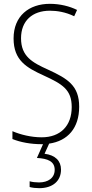

<svg xmlns="http://www.w3.org/2000/svg" viewBox="-20 -744 479 1004"><path d="M299 143C299 97 269 67 213 60L237 7C334 -7 394 -74 394 -186C394 -297 333 -333 231 -380C149 -417 90 -449 90 -544C90 -635 149 -688 241 -688C278 -688 323 -681 368 -659L383 -692C345 -711 294 -724 241 -724C131 -724 51 -660 51 -543C51 -428 119 -390 209 -349C307 -304 355 -275 355 -184C355 -86 296 -26 198 -26C143 -26 87 -40 45 -58V-17C87 0 141 10 197 10C200 10 203 10 205 10L173 82C230 85 266 100 266 144C266 187 231 210 184 210C167 210 149 208 135 204V234C149 238 168 240 185 240C255 240 299 203 299 143Z"/></svg>

Font: Noto Sans Thai Looped Condensed ExtraLight
Style: Regular
Weight: 200
Width: 3
Designer: Sasikarn Vongin, Ben Mitchell
Foundry: The Fontpad Ltd
Version: Version 1.001